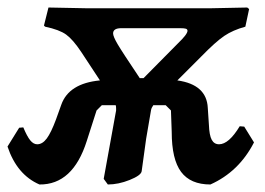

<svg xmlns="http://www.w3.org/2000/svg" viewBox="-40 -483 706 511"><path d="M636 -104Q596 -26 520 8Q467 8 442 -25.5Q417 -59 417 -132L415 -189L401 -203H368Q363 -196 362 -190L349 -114L337 -27Q335 -16 305 -4Q275 8 247 8L236 -7L269 -189V-194Q269 -200 268 -203H231L217 -189L191 -108Q154 9 65 8Q5 -18 -20 -93L11 -143L22 -144Q32 -120 40.5 -109.5Q49 -99 59 -99Q73 -99 84.5 -114.5Q96 -130 109 -165L123 -204Q143 -261 226 -269L176 -345Q154 -378 136 -391Q118 -404 80 -412L77 -415L89 -463L191 -461H520L618 -463L623 -459L613 -412Q580 -403 557 -387.5Q534 -372 495 -332L432 -269Q510 -258 513 -196L516 -151Q517 -123 523.5 -111Q530 -99 543 -99Q569 -99 598 -147L610 -146ZM261 -394Q261 -386 273 -365.5Q285 -345 332 -275H342L434 -368Q459 -392 459 -401Q459 -405 455 -406.5Q451 -408 439 -408H283Q261 -408 261 -394Z"/></svg>

Font: Alegreya
Style: Bold Italic
Weight: 700
Italic angle: -7°
Designer: Juan Pablo del Peral
Foundry: Huerta Tipografica
Version: Version 2.007; ttfautohint (v1.6)